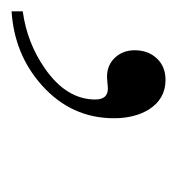

<svg xmlns="http://www.w3.org/2000/svg" viewBox="-62 -127 309 335"><g transform="rotate(90 92.5 40.5)"><path d="M-55.2 174.8V155.3Q-0.5 147.9 44.4 116.7Q98.6 79.1 98.6 28.8Q98.6 6.8 79.6 6.8Q76.2 6.8 69.3 7.6Q62.5 8.3 59.1 8.3Q38.6 8.3 25.6 -5.6Q12.7 -19.5 12.7 -40Q12.7 -63.5 26.9 -78.6Q41 -93.8 64.5 -93.8Q97.7 -93.8 116.2 -64.5Q131.3 -39.6 131.3 -3.9Q131.3 70.3 74.2 121.6Q20.5 169.9 -55.2 174.8Z"/></g></svg>

Font: Atsinvsda
Style: Italic
Weight: 400
Italic angle: -12°
Designer: Al Webster
Foundry: Al Webster and Michael Everson
Version: Version 2.000